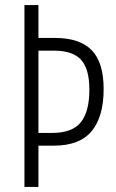

<svg xmlns="http://www.w3.org/2000/svg" viewBox="-20 -734 457 754"><path d="M387 -384Q387 -276 340 -219Q293 -162 191 -162H131V0H76V-714H131V-585H196Q293 -585 340 -537Q387 -489 387 -384ZM185 -212Q264 -212 297.5 -254Q331 -296 331 -382Q331 -463 298.5 -499Q266 -535 193 -535H131V-212Z"/></svg>

Font: Noto Sans Malayalam ExtraCondensed Light
Style: Regular
Weight: 300
Width: 2
Designer: Jelle Bosma - Monotype Design Team
Foundry: Monotype Imaging Inc.
Version: Version 2.104; ttfautohint (v1.8.4.7-5d5b)